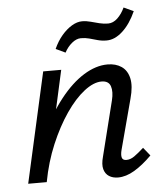

<svg xmlns="http://www.w3.org/2000/svg" viewBox="-48 -672 620 722"><g transform="rotate(-5 261.5 -311.5)"><path d="M369 6Q349 6 335 -3Q321 -12 316 -30Q311 -48 319 -77L371 -285Q379 -317 372 -338Q365 -359 338 -359Q308 -359 272.5 -331.5Q237 -304 203 -254.5Q169 -205 141.5 -140Q114 -75 100 0H49Q73 -99 108.5 -177Q144 -255 187 -309.5Q230 -364 276 -392.5Q322 -421 366 -421Q397 -421 418.5 -406.5Q440 -392 447 -362Q454 -332 441 -285L391 -97Q386 -78 389 -67.5Q392 -57 406 -57Q421 -57 436 -67.5Q451 -78 472 -97L497 -66Q463 -32 431 -13Q399 6 369 6ZM30 0 123 -416H191L99 0ZM213 -479 177 -496Q190 -525 208 -546Q226 -567 246 -579Q266 -591 285 -591Q301 -591 317 -586.5Q333 -582 349.5 -578Q366 -574 382 -574Q401 -574 417.5 -589.5Q434 -605 445 -629L482 -612Q461 -565 431.5 -538Q402 -511 371 -511Q353 -511 337 -515.5Q321 -520 306.5 -524Q292 -528 275 -528Q258 -528 241 -514Q224 -500 213 -479Z"/></g></svg>

Font: Ysabeau Office Medium
Style: Italic
Weight: 500
Italic angle: -12°
Designer: Christian Thalmann (Catharsis Fonts)
Version: Version 2.001;gftools[0.9.30]; featfreeze: tnum,lnum,ss02